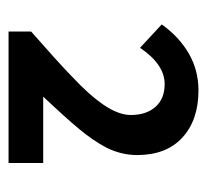

<svg xmlns="http://www.w3.org/2000/svg" viewBox="-38 -892 495 460"><g transform="rotate(90 210.0 -661.5)"><path d="M162 -585Q208 -628 231.5 -663Q255 -698 255 -727Q255 -764 235.5 -786Q216 -808 181 -808Q134 -808 94 -749L38 -801Q68 -843 108 -866Q148 -889 196 -889Q267 -889 309 -850.5Q351 -812 351 -742Q351 -704 333 -668Q316 -636 288.5 -603Q261 -570 211 -517H370V-434H55V-488Q128 -552 162 -585Z"/></g></svg>

Font: Merged Yaku Han JP SemiBold
Style: Regular
Weight: 600
Designer: Ryoko NISHIZUKA 西塚涼子 (kana, bopomofo & ideographs); Paul D. Hunt (Latin, Greek & Cyrillic); Sandoll Communications 산돌커뮤니
Foundry: Adobe
Version: Version 2.004